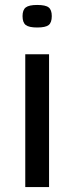

<svg xmlns="http://www.w3.org/2000/svg" viewBox="-20 -755 300 775"><path d="M130 -644Q97 -644 84 -654Q71 -664 71 -690Q71 -715 84 -725Q97 -735 130 -735Q164 -735 176.5 -725Q189 -715 189 -690Q189 -664 176.5 -654Q164 -644 130 -644ZM82 0V-536H178V0Z"/></svg>

Font: Georama Extended
Style: Regular
Weight: 400
Width: 7
Designer: Jean-Baptiste Levee
Foundry: Production Type
Version: Version 1.000